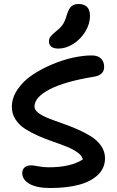

<svg xmlns="http://www.w3.org/2000/svg" viewBox="-20 -1006 591 973"><path d="M275.9 -759.8Q252.4 -759.8 240.2 -769.5Q228 -779.3 228 -795.9Q228 -810.5 236.6 -821.3Q245.1 -832 266.1 -849.1Q290 -868.2 300.5 -885.5Q311 -902.8 319.8 -934.1Q329.1 -963.4 342.8 -974.6Q356.4 -985.8 377 -985.8Q436 -985.8 436 -925.8Q436 -884.3 411.9 -845.2Q387.7 -806.2 350.6 -783Q313.5 -759.8 275.9 -759.8ZM234.9 -53.2Q166.5 -53.2 129.6 -74.2Q92.8 -95.2 92.8 -128.9Q92.8 -147 104.5 -157.5Q116.2 -168 138.2 -168Q149.4 -168 174.8 -163.1Q200.2 -158.2 227.1 -158.2Q338.9 -158.2 399.9 -198.2Q395.5 -217.3 373 -233.4Q350.6 -249.5 318.6 -262.5Q286.6 -275.4 248.8 -288.3Q210.9 -301.3 174.3 -317.4Q137.7 -333.5 107.4 -352.8Q77.1 -372.1 58.6 -400.6Q40 -429.2 40 -463.9Q40 -510.3 69.1 -553Q98.1 -595.7 143.8 -626.2Q189.5 -656.7 243.9 -679.7Q298.3 -702.6 350.6 -713.9Q402.8 -725.1 443.8 -725.1Q476.6 -725.1 492.2 -709Q507.8 -692.9 507.8 -667Q507.8 -625.5 456.1 -617.2Q307.1 -592.8 231 -553Q154.8 -513.2 154.8 -465.8Q154.8 -448.7 174.6 -433.8Q194.3 -418.9 225.8 -406.5Q257.3 -394 295.4 -380.9Q333.5 -367.7 371.6 -351.1Q409.7 -334.5 441.2 -314.9Q472.7 -295.4 492.4 -266.8Q512.2 -238.3 512.2 -204.1Q512.2 -153.8 475.8 -119.4Q439.5 -85 378.2 -69.1Q316.9 -53.2 234.9 -53.2Z"/></svg>

Font: Shantell Sans Irregular Bouncy
Style: Regular
Weight: 500
Designer: Stephen Nixon, Anya Danilova, Shantell Martin
Foundry: Arrow Type
Version: Version 1.006;[9816181b4]